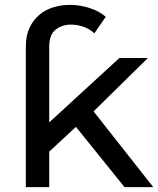

<svg xmlns="http://www.w3.org/2000/svg" viewBox="-20 -768 649 788"><path d="M163 -128 166 -251 470 -530H587L353 -300L301 -256ZM491 0 283 -258 345 -335 609 0ZM182 0H86V-577Q86 -622 101.5 -654.5Q117 -687 142.5 -708Q168 -729 200.5 -738.5Q233 -748 267 -748Q308 -748 348 -735Q388 -722 414 -699L367 -631Q349 -649 323 -658Q297 -667 271 -667Q235 -667 208.5 -646.5Q182 -626 182 -576Z"/></svg>

Font: Montserrat Thin Medium
Style: Regular
Weight: 500
Version: Version 9.000